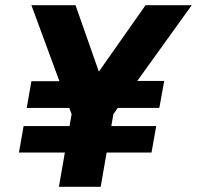

<svg xmlns="http://www.w3.org/2000/svg" viewBox="-20 -720 759 740"><path d="M509 -408H613L594 -304H434L417 -280L409 -234H582L564 -132H391L368 0H207L230 -132H53L71 -234H248L256 -280L247 -304H83L101 -407H209L101 -700H271L361 -444L541 -700H719Z"/></svg>

Font: Sarabun ExtraBold
Style: Italic
Weight: 800
Italic angle: -10°
Designer: Suppakit Chalermlarp | Katatrad Co.,Ltd.
Foundry: Cadson Demak Co.,Ltd.
Version: Version 1.000; ttfautohint (v1.6)